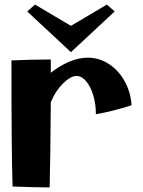

<svg xmlns="http://www.w3.org/2000/svg" viewBox="-20 -817 625 839"><path d="M315 -485Q288 -485 255 -452Q222 -419 202 -371Q200 -104 197 2Q137 2 35 -2Q30 -135 30 -553Q118 -557 202 -557V-499Q241 -530 283 -547.5Q325 -565 363 -565Q413 -565 455.5 -537.5Q498 -510 524.5 -462.5Q551 -415 555 -357Q471 -330 399 -318Q399 -362 387.5 -400.5Q376 -439 356.5 -462Q337 -485 315 -485ZM99 -767 133 -797 290 -704 447 -797 481 -767 290 -589Z"/></svg>

Font: Otomanopee One
Style: Regular
Weight: 400
Designer: Das Ende der Wildnis
Foundry: Gutenberg Labo
Version: Version 3.005